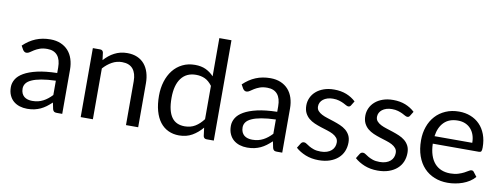

<svg xmlns="http://www.w3.org/2000/svg" viewBox="-61 -1058 3628 1388"><g transform="rotate(10 1753.0 -364.0)"><path d="M345 -228V-123C335 -112.3 324.8 -102.8 314.2 -94.5C303.8 -86.2 292.8 -79 281.2 -73C269.8 -67 257.5 -62.4 244.5 -59.2C231.5 -56.1 217.2 -54.5 201.5 -54.5C189.8 -54.5 178.9 -55.9 168.8 -58.8C158.6 -61.6 149.8 -66.1 142.2 -72.2C134.8 -78.4 128.8 -86.3 124.5 -96C120.2 -105.7 118 -117.2 118 -130.5C118 -144.5 122.1 -157.2 130.2 -168.5C138.4 -179.8 151.6 -189.7 169.8 -198C187.9 -206.3 211.4 -213.1 240.2 -218.2C269.1 -223.4 304 -226.7 345 -228ZM57.5 -435 73.5 -406.5C76.5 -401.8 80.2 -397.9 84.5 -394.8C88.8 -391.6 94 -390 100 -390C107.7 -390 115.4 -392.8 123.2 -398.2C131.1 -403.8 140.4 -409.9 151.2 -416.8C162.1 -423.6 174.9 -429.8 189.8 -435.2C204.6 -440.8 223 -443.5 245 -443.5C277.7 -443.5 302.5 -433.4 319.5 -413.2C336.5 -393.1 345 -363.3 345 -324V-284.5C287.3 -283.2 238.7 -277.9 199 -268.8C159.3 -259.6 127.2 -247.8 102.5 -233.5C77.8 -219.2 60 -202.8 49 -184.2C38 -165.8 32.5 -146.5 32.5 -126.5C32.5 -103.5 36.2 -83.6 43.8 -66.8C51.2 -49.9 61.4 -36 74.2 -25C87.1 -14 102.2 -5.8 119.5 -0.2C136.8 5.2 155.3 8 175 8C194.3 8 211.9 6.2 227.8 2.8C243.6 -0.8 258.5 -5.8 272.5 -12.2C286.5 -18.8 299.8 -26.8 312.5 -36.2C325.2 -45.8 338.2 -56.7 351.5 -69L361.5 -21C364.2 -12.7 367.8 -7.1 372.5 -4.2C377.2 -1.4 383.8 0 392.5 0H432V-324C432 -352.3 428.2 -378.3 420.5 -402C412.8 -425.7 401.5 -445.8 386.5 -462.5C371.5 -479.2 353 -492.2 331 -501.5C309 -510.8 283.8 -515.5 255.5 -515.5C216.2 -515.5 180.3 -508.8 148 -495.5C115.7 -482.2 85.5 -462 57.5 -435Z M651.5 -433 644.5 -488C641.5 -500.3 633.7 -506.5 621 -506.5H567.5V0H657V-373C676.3 -394.7 697.4 -411.8 720.2 -424.5C743.1 -437.2 767.7 -443.5 794 -443.5C829.7 -443.5 856.2 -432.9 873.8 -411.8C891.2 -390.6 900 -360.8 900 -322.5V0H989.5V-322.5C989.5 -351.2 985.8 -377.3 978.5 -401C971.2 -424.7 960.4 -444.9 946.2 -461.8C932.1 -478.6 914.4 -491.6 893.2 -500.8C872.1 -509.9 847.7 -514.5 820 -514.5C802 -514.5 785.2 -512.6 769.8 -508.8C754.2 -504.9 739.6 -499.4 725.8 -492.2C711.9 -485.1 698.8 -476.5 686.5 -466.5C674.2 -456.5 662.5 -445.3 651.5 -433Z M1455.5 -386V-141.5C1437.2 -117.2 1417.1 -98.3 1395.2 -85C1373.4 -71.7 1347.8 -65 1318.5 -65C1298.2 -65 1280 -68.5 1264 -75.5C1248 -82.5 1234.5 -93.6 1223.5 -108.8C1212.5 -123.9 1204.2 -143.2 1198.5 -166.8C1192.8 -190.2 1190 -218.5 1190 -251.5C1190 -313.8 1202.7 -361.8 1228 -395.5C1253.3 -429.2 1289.5 -446 1336.5 -446C1360.5 -446 1382.2 -441.6 1401.5 -432.8C1420.8 -423.9 1438.8 -408.3 1455.5 -386ZM1544.5 -736.5H1455.5V-456C1438.2 -474.7 1418.4 -489.2 1396.2 -499.8C1374.1 -510.2 1347.5 -515.5 1316.5 -515.5C1282.5 -515.5 1251.9 -508.8 1224.8 -495.2C1197.6 -481.8 1174.7 -463.2 1156 -439.5C1137.3 -415.8 1123 -387.9 1113 -355.8C1103 -323.6 1098 -288.8 1098 -251.5C1098 -209.5 1102.5 -172.3 1111.5 -140C1120.5 -107.7 1133.3 -80.7 1150 -59C1166.7 -37.3 1186.8 -20.9 1210.5 -9.8C1234.2 1.4 1260.5 7 1289.5 7C1325.8 7 1357.8 -1 1385.5 -17C1413.2 -33 1437.8 -54 1459.5 -80L1467.5 -18.5C1470.8 -6.2 1478.8 0 1491.5 0H1544.5Z M1960 -228V-123C1950 -112.3 1939.8 -102.8 1929.2 -94.5C1918.8 -86.2 1907.8 -79 1896.2 -73C1884.8 -67 1872.5 -62.4 1859.5 -59.2C1846.5 -56.1 1832.2 -54.5 1816.5 -54.5C1804.8 -54.5 1793.9 -55.9 1783.8 -58.8C1773.6 -61.6 1764.8 -66.1 1757.2 -72.2C1749.8 -78.4 1743.8 -86.3 1739.5 -96C1735.2 -105.7 1733 -117.2 1733 -130.5C1733 -144.5 1737.1 -157.2 1745.2 -168.5C1753.4 -179.8 1766.6 -189.7 1784.8 -198C1802.9 -206.3 1826.4 -213.1 1855.2 -218.2C1884.1 -223.4 1919 -226.7 1960 -228ZM1672.5 -435 1688.5 -406.5C1691.5 -401.8 1695.2 -397.9 1699.5 -394.8C1703.8 -391.6 1709 -390 1715 -390C1722.7 -390 1730.4 -392.8 1738.2 -398.2C1746.1 -403.8 1755.4 -409.9 1766.2 -416.8C1777.1 -423.6 1789.9 -429.8 1804.8 -435.2C1819.6 -440.8 1838 -443.5 1860 -443.5C1892.7 -443.5 1917.5 -433.4 1934.5 -413.2C1951.5 -393.1 1960 -363.3 1960 -324V-284.5C1902.3 -283.2 1853.7 -277.9 1814 -268.8C1774.3 -259.6 1742.2 -247.8 1717.5 -233.5C1692.8 -219.2 1675 -202.8 1664 -184.2C1653 -165.8 1647.5 -146.5 1647.5 -126.5C1647.5 -103.5 1651.2 -83.6 1658.8 -66.8C1666.2 -49.9 1676.4 -36 1689.2 -25C1702.1 -14 1717.2 -5.8 1734.5 -0.2C1751.8 5.2 1770.3 8 1790 8C1809.3 8 1826.9 6.2 1842.8 2.8C1858.6 -0.8 1873.5 -5.8 1887.5 -12.2C1901.5 -18.8 1914.8 -26.8 1927.5 -36.2C1940.2 -45.8 1953.2 -56.7 1966.5 -69L1976.5 -21C1979.2 -12.7 1982.8 -7.1 1987.5 -4.2C1992.2 -1.4 1998.8 0 2007.5 0H2047V-324C2047 -352.3 2043.2 -378.3 2035.5 -402C2027.8 -425.7 2016.5 -445.8 2001.5 -462.5C1986.5 -479.2 1968 -492.2 1946 -501.5C1924 -510.8 1898.8 -515.5 1870.5 -515.5C1831.2 -515.5 1795.3 -508.8 1763 -495.5C1730.7 -482.2 1700.5 -462 1672.5 -435Z M2477.5 -423 2497.5 -455.5C2478.2 -473.8 2455.2 -488.2 2428.8 -498.8C2402.2 -509.2 2372.3 -514.5 2339 -514.5C2310.3 -514.5 2284.8 -510.5 2262.5 -502.5C2240.2 -494.5 2221.3 -483.8 2206 -470.2C2190.7 -456.8 2179 -441.1 2171 -423.2C2163 -405.4 2159 -386.8 2159 -367.5C2159 -345.8 2162.8 -327.4 2170.2 -312.2C2177.8 -297.1 2187.7 -284.3 2200 -274C2212.3 -263.7 2226.4 -255.1 2242.2 -248.2C2258.1 -241.4 2274.2 -235.3 2290.8 -230C2307.2 -224.7 2323.4 -219.6 2339.2 -214.8C2355.1 -209.9 2369.2 -204.2 2381.5 -197.8C2393.8 -191.2 2403.8 -183.4 2411.2 -174.2C2418.8 -165.1 2422.5 -153.5 2422.5 -139.5C2422.5 -128.2 2420.4 -117.5 2416.2 -107.5C2412.1 -97.5 2405.7 -88.7 2397 -81C2388.3 -73.3 2377.5 -67.2 2364.5 -62.8C2351.5 -58.2 2336.3 -56 2319 -56C2298.7 -56 2281.7 -58.3 2268 -63C2254.3 -67.7 2242.8 -72.8 2233.2 -78.5C2223.8 -84.2 2215.7 -89.3 2209 -94C2202.3 -98.7 2196 -101 2190 -101C2184.3 -101 2179.7 -99.8 2176 -97.5C2172.3 -95.2 2169.2 -91.8 2166.5 -87.5L2145.5 -53.5C2165.5 -35.5 2189.8 -20.8 2218.5 -9.2C2247.2 2.2 2279.2 8 2314.5 8C2345.5 8 2372.8 3.8 2396.5 -4.5C2420.2 -12.8 2440.2 -24.2 2456.5 -38.8C2472.8 -53.2 2485.2 -70.4 2493.5 -90.2C2501.8 -110.1 2506 -131.7 2506 -155C2506 -175.3 2502.2 -192.8 2494.8 -207.2C2487.2 -221.8 2477.3 -234 2465 -244C2452.7 -254 2438.7 -262.3 2423 -269C2407.3 -275.7 2391.2 -281.8 2374.8 -287.2C2358.2 -292.8 2342.2 -297.9 2326.5 -302.8C2310.8 -307.6 2296.8 -313.2 2284.5 -319.5C2272.2 -325.8 2262.2 -333.3 2254.8 -342C2247.2 -350.7 2243.5 -361.5 2243.5 -374.5C2243.5 -384.8 2245.8 -394.4 2250.2 -403.2C2254.8 -412.1 2261.2 -419.8 2269.8 -426.5C2278.2 -433.2 2288.5 -438.4 2300.5 -442.2C2312.5 -446.1 2326 -448 2341 -448C2358.3 -448 2373.3 -446.1 2386 -442.2C2398.7 -438.4 2409.6 -434.2 2418.8 -429.8C2427.9 -425.2 2435.7 -421.2 2442 -417.5C2448.3 -413.8 2454 -412 2459 -412C2467.3 -412 2473.5 -415.7 2477.5 -423Z M2910.5 -423 2930.5 -455.5C2911.2 -473.8 2888.2 -488.2 2861.8 -498.8C2835.2 -509.2 2805.3 -514.5 2772 -514.5C2743.3 -514.5 2717.8 -510.5 2695.5 -502.5C2673.2 -494.5 2654.3 -483.8 2639 -470.2C2623.7 -456.8 2612 -441.1 2604 -423.2C2596 -405.4 2592 -386.8 2592 -367.5C2592 -345.8 2595.8 -327.4 2603.2 -312.2C2610.8 -297.1 2620.7 -284.3 2633 -274C2645.3 -263.7 2659.4 -255.1 2675.2 -248.2C2691.1 -241.4 2707.2 -235.3 2723.8 -230C2740.2 -224.7 2756.4 -219.6 2772.2 -214.8C2788.1 -209.9 2802.2 -204.2 2814.5 -197.8C2826.8 -191.2 2836.8 -183.4 2844.2 -174.2C2851.8 -165.1 2855.5 -153.5 2855.5 -139.5C2855.5 -128.2 2853.4 -117.5 2849.2 -107.5C2845.1 -97.5 2838.7 -88.7 2830 -81C2821.3 -73.3 2810.5 -67.2 2797.5 -62.8C2784.5 -58.2 2769.3 -56 2752 -56C2731.7 -56 2714.7 -58.3 2701 -63C2687.3 -67.7 2675.8 -72.8 2666.2 -78.5C2656.8 -84.2 2648.7 -89.3 2642 -94C2635.3 -98.7 2629 -101 2623 -101C2617.3 -101 2612.7 -99.8 2609 -97.5C2605.3 -95.2 2602.2 -91.8 2599.5 -87.5L2578.5 -53.5C2598.5 -35.5 2622.8 -20.8 2651.5 -9.2C2680.2 2.2 2712.2 8 2747.5 8C2778.5 8 2805.8 3.8 2829.5 -4.5C2853.2 -12.8 2873.2 -24.2 2889.5 -38.8C2905.8 -53.2 2918.2 -70.4 2926.5 -90.2C2934.8 -110.1 2939 -131.7 2939 -155C2939 -175.3 2935.2 -192.8 2927.8 -207.2C2920.2 -221.8 2910.3 -234 2898 -244C2885.7 -254 2871.7 -262.3 2856 -269C2840.3 -275.7 2824.2 -281.8 2807.8 -287.2C2791.2 -292.8 2775.2 -297.9 2759.5 -302.8C2743.8 -307.6 2729.8 -313.2 2717.5 -319.5C2705.2 -325.8 2695.2 -333.3 2687.8 -342C2680.2 -350.7 2676.5 -361.5 2676.5 -374.5C2676.5 -384.8 2678.8 -394.4 2683.2 -403.2C2687.8 -412.1 2694.2 -419.8 2702.8 -426.5C2711.2 -433.2 2721.5 -438.4 2733.5 -442.2C2745.5 -446.1 2759 -448 2774 -448C2791.3 -448 2806.3 -446.1 2819 -442.2C2831.7 -438.4 2842.6 -434.2 2851.8 -429.8C2860.9 -425.2 2868.7 -421.2 2875 -417.5C2881.3 -413.8 2887 -412 2892 -412C2900.3 -412 2906.5 -415.7 2910.5 -423Z M3387.5 -308.5H3110.5C3116.5 -352.5 3131.9 -386.9 3156.8 -411.8C3181.6 -436.6 3215.3 -449 3258 -449C3278.3 -449 3296.5 -445.6 3312.5 -438.8C3328.5 -431.9 3342.1 -422.2 3353.2 -409.8C3364.4 -397.2 3372.9 -382.4 3378.8 -365.2C3384.6 -348.1 3387.5 -329.2 3387.5 -308.5ZM3459.5 -71 3434.5 -103.5C3430.5 -109.2 3424.8 -112 3417.5 -112C3411.8 -112 3405.1 -109.4 3397.2 -104.2C3389.4 -99.1 3379.7 -93.5 3368 -87.5C3356.3 -81.5 3342.4 -75.9 3326.2 -70.8C3310.1 -65.6 3290.8 -63 3268.5 -63C3244.5 -63 3222.8 -66.9 3203.5 -74.8C3184.2 -82.6 3167.5 -94.4 3153.5 -110.2C3139.5 -126.1 3128.6 -145.8 3120.8 -169.5C3112.9 -193.2 3108.5 -221 3107.5 -253H3446C3454.3 -253 3460 -255.3 3463 -260C3466 -264.7 3467.5 -274 3467.5 -288C3467.5 -324 3462.2 -356.1 3451.5 -384.2C3440.8 -412.4 3426.1 -436.1 3407.2 -455.2C3388.4 -474.4 3366.1 -489.1 3340.2 -499.2C3314.4 -509.4 3286.3 -514.5 3256 -514.5C3219.3 -514.5 3186.3 -508.1 3157 -495.2C3127.7 -482.4 3102.8 -464.8 3082.5 -442.2C3062.2 -419.8 3046.6 -393.2 3035.8 -362.5C3024.9 -331.8 3019.5 -298.8 3019.5 -263.5C3019.5 -219.8 3025.5 -181.2 3037.5 -147.5C3049.5 -113.8 3066.2 -85.6 3087.8 -62.8C3109.2 -39.9 3134.8 -22.6 3164.2 -10.8C3193.8 1.1 3226 7 3261 7C3279.3 7 3297.8 5.4 3316.5 2.2C3335.2 -0.9 3353.2 -5.7 3370.8 -12C3388.2 -18.3 3404.7 -26.4 3420 -36.2C3435.3 -46.1 3448.5 -57.7 3459.5 -71Z"/></g></svg>

Font: LatoLatin
Style: Regular
Weight: 400
Designer: Lukasz Dziedzic with Adam Twardoch and Botio Nikoltchev
Foundry: tyPoland Lukasz Dziedzic
Version: Version 2.015; 2015-08-06; http://www.latofonts.com/